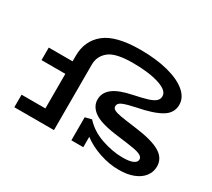

<svg xmlns="http://www.w3.org/2000/svg" viewBox="-146 -1036 1449 1313"><g transform="rotate(30 578.0 -379.0)"><path d="M1122 -136Q1122 -94 1096.5 -59.5Q1071 -25 1022 -5.5Q973 14 906 14Q830 14 752.5 -12Q675 -38 619 -81V1H525V-181L576 -194Q632 -132 719 -102Q806 -72 887 -72Q940 -72 967 -84Q994 -96 994 -118Q994 -136 974.5 -147Q955 -158 914.5 -165Q874 -172 794 -182Q649 -199 594.5 -237Q540 -275 540 -331Q540 -385 586.5 -421.5Q633 -458 737 -479Q805 -493 842.5 -505Q880 -517 897 -532.5Q914 -548 914 -571Q914 -616 833 -642Q752 -668 626 -668Q491 -668 439 -626Q387 -584 387 -517V0H74V-99H262V-372H74V-471H262V-514Q262 -634 348 -703Q434 -772 627 -772Q750 -772 844.5 -747.5Q939 -723 991 -679Q1043 -635 1043 -578Q1043 -512 981 -475.5Q919 -439 799 -416Q724 -400 696 -387Q668 -374 668 -352Q668 -335 684.5 -326Q701 -317 737 -310.5Q773 -304 866 -292Q998 -275 1060 -238.5Q1122 -202 1122 -136Z"/></g></svg>

Font: BioRhyme Expanded
Style: Bold
Weight: 700
Width: 7
Designer: Aoife Mooney
Foundry: Aoife Mooney Type
Version: Version 1.000